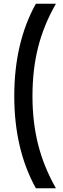

<svg xmlns="http://www.w3.org/2000/svg" viewBox="-20 -892 338 1023"><path d="M171 111Q56 -97 56 -380Q56 -665 171 -872H278Q213 -759 183 -640Q153 -521 153 -380Q153 -240 183.5 -120.5Q214 -1 278 111Z"/></svg>

Font: Open Sauce One Medium
Style: Regular
Weight: 500
Designer: Alfredo Marco Pradil
Foundry: Creative Sauce Fz LLC
Version: Version 1.477